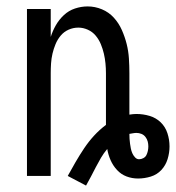

<svg xmlns="http://www.w3.org/2000/svg" viewBox="-20 -548 548 598"><path d="M248 30 191 0Q203 -22 215.5 -43.5Q228 -65 242 -86Q256 -107 273 -125.5Q290 -144 310 -159V-320Q310 -335 308.5 -350.5Q307 -366 303.5 -381Q300 -396 294 -410.5Q288 -425 278 -437Q268 -449 253.5 -455.5Q239 -462 224 -462Q208 -462 193.5 -455.5Q179 -449 169 -437Q159 -425 153 -410.5Q147 -396 143.5 -381Q140 -366 139 -350.5Q138 -335 138 -320V0H64V-520H138V-433Q144 -452 154 -469.5Q164 -487 179 -501Q194 -515 213.5 -521.5Q233 -528 253 -528Q276 -528 297.5 -519Q319 -510 334.5 -493Q350 -476 359.5 -454.5Q369 -433 374.5 -411Q380 -389 381.5 -366Q383 -343 383 -320V-191Q389 -192 394.5 -192.5Q400 -193 405 -193Q426 -193 446 -187Q466 -181 480.5 -167Q495 -153 501.5 -133Q508 -113 508 -92Q508 -72 502 -52.5Q496 -33 482.5 -18.5Q469 -4 449.5 2Q430 8 410 8Q391 8 374 1.5Q357 -5 344.5 -18.5Q332 -32 324.5 -49Q317 -66 314 -84Q303 -71 294.5 -56.5Q286 -42 278.5 -27.5Q271 -13 263.5 1.5Q256 16 248 30ZM413 -52Q420 -52 426.5 -55.5Q433 -59 436 -65Q439 -71 440.5 -78Q442 -85 442 -92Q442 -100 440 -107.5Q438 -115 433 -121.5Q428 -128 420.5 -131Q413 -134 405 -134Q400 -134 394.5 -133Q389 -132 383 -131Q383 -123 383.5 -115.5Q384 -108 385 -100.5Q386 -93 387.5 -85.5Q389 -78 392 -71Q395 -64 400.5 -58Q406 -52 413 -52Z"/></svg>

Font: Huly
Style: Regular
Weight: 400
Designer: Belleve Invis
Foundry: Belleve Invis
Version: Version 33.2.5; ttfautohint (v1.8.4)